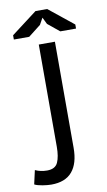

<svg xmlns="http://www.w3.org/2000/svg" viewBox="-131 -917 540 973"><g transform="rotate(-10 139.0 -430.0)"><path d="M0 0ZM112 -700H195V-154Q195 -74 159.5 -32Q124 10 52 10Q44 10 32 9Q20 8 8 6Q-4 4 -15.5 1Q-27 -2 -34 -6L-18 -77Q10 -64 43 -64Q85 -64 98.5 -93.5Q112 -123 112 -174ZM125 -870H185L312 -768V-747H231L171 -796L154 -831L135 -797L71 -747H-8V-769Z"/></g></svg>

Font: PT Sans
Style: Regular
Weight: 400
Version: Version 2.003W OFL; ttfautohint (v1.6)